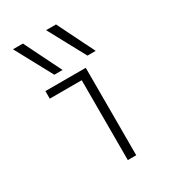

<svg xmlns="http://www.w3.org/2000/svg" viewBox="-191 -889 883 989"><g transform="rotate(-30 250.0 -395.0)"><path d="M165 -570 46 -790H105L214 -570ZM362 -570 243 -790H302L411 -570ZM273 0V-475H83V-520H323V0Z"/></g></svg>

Font: M PLUS 1 Code Light
Style: Regular
Weight: 300
Designer: Coji Morishita
Foundry: UNDERFOREST DESIGN
Version: Version 1.002